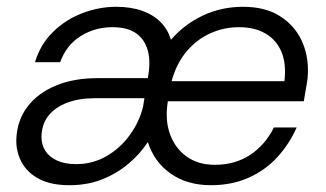

<svg xmlns="http://www.w3.org/2000/svg" viewBox="-20 -533 960 565"><path d="M184 12Q130 12 95 -6.5Q60 -25 43.5 -56Q27 -87 28 -123Q30 -178 60.5 -218.5Q91 -259 144 -281Q197 -303 265 -303H415Q424 -351 415 -384Q406 -417 380.5 -435Q355 -453 311 -453Q259 -453 217 -426.5Q175 -400 157 -350H83Q99 -403 136.5 -439.5Q174 -476 223 -494.5Q272 -513 321 -513Q366 -513 399 -501Q432 -489 453 -467.5Q474 -446 483 -416Q523 -462 577.5 -487.5Q632 -513 695 -513Q760 -513 803 -486Q846 -459 867 -415Q888 -371 886 -317Q886 -305 883 -288Q880 -271 877.5 -256Q875 -241 874 -235H474Q465 -181 480 -139Q495 -97 529 -72.5Q563 -48 612 -48Q672 -48 716.5 -77.5Q761 -107 786 -158H853Q832 -110 796.5 -71Q761 -32 711.5 -10Q662 12 601 12Q531 12 482.5 -22Q434 -56 415 -115Q393 -81 359 -52Q325 -23 281.5 -5.5Q238 12 184 12ZM204 -50Q252 -50 292.5 -73Q333 -96 361.5 -135Q390 -174 401 -219L405 -244H259Q212 -244 177 -230.5Q142 -217 122.5 -192.5Q103 -168 102 -131Q102 -107 113.5 -89Q125 -71 148 -60.5Q171 -50 204 -50ZM485 -294H817Q823 -346 808 -381Q793 -416 761 -434.5Q729 -453 683 -453Q639 -453 599 -435Q559 -417 529 -381.5Q499 -346 485 -294Z"/></svg>

Font: DM Sans 18pt Light
Style: Italic
Weight: 300
Italic angle: -10°
Designer: Colophon Foundry, Jonny Pinhorn
Foundry: Colophon Foundry
Version: Version 4.004;gftools[0.9.30]